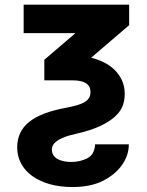

<svg xmlns="http://www.w3.org/2000/svg" viewBox="-20 -565 616 802"><path d="M255.3 -114.7Q281.6 -119.7 300.8 -125.2Q320 -130.7 332.7 -138.1Q345.5 -145.6 351.7 -155.9Q358 -166.2 358 -180.4Q358 -229.4 283.4 -229.4H165.1V-315.3L295.1 -426.5H78.8V-545.5H519.5V-459.9L360.8 -323.9Q388.8 -317.1 414.1 -304.5Q439.3 -291.9 458.5 -273.3Q477.6 -254.6 489.2 -229.8Q500.7 -204.9 501.1 -174Q501.1 -123.6 473.7 -92Q459.5 -75.6 440.9 -62.7Q422.2 -49.7 399.9 -39.2Q377.5 -28.8 351.6 -20.6Q325.6 -12.4 297.2 -6Q285.9 -3.6 268.6 1.2Q251.4 6 235.3 13.7Q219.1 21.3 207.7 32.7Q196.4 44 196.7 60Q196.7 72.8 202.8 82.6Q208.8 92.3 219.6 98.7Q230.5 105.1 245.4 108.3Q260.3 111.5 277.7 111.5Q314.3 111.5 344.5 96.2Q375 80.6 377.1 38H518.1Q518.1 63.6 509.6 86.3Q501.1 109 486.5 128.4Q471.9 147.7 452.6 163.2Q433.2 178.6 411.6 189.6Q359 216.3 283 216.3Q230.5 216.3 187.7 204.2Q144.9 192.1 114.7 170.3Q84.5 148.4 68.2 118.1Q51.8 87.7 51.8 50.8Q51.8 -15.3 101.4 -55.4Q150.9 -95.5 255.3 -114.7Z"/></svg>

Font: Inter P
Style: Bold
Weight: 700
Designer: Rasmus Andersson
Foundry: rsms
Version: Version 3.018;git-588b23468